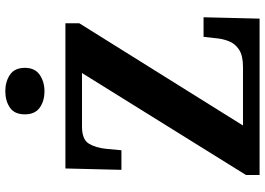

<svg xmlns="http://www.w3.org/2000/svg" viewBox="-154 -820 975 706"><g transform="rotate(-90 333.0 -467.5)"><path d="M42 0V-50L417 -653H220Q173 -653 157.5 -628Q142 -603 138 -562L133 -508H61L66 -714H600V-663L224 -61H440Q481 -61 503 -75.5Q525 -90 534 -113Q543 -136 545 -161L550 -206H622L617 0ZM350.1 -791Q314 -791 289.5 -808.5Q265 -826 265 -863Q265 -901 289.8 -918Q314.5 -935 350.5 -935Q385 -935 410.5 -918Q436 -901 436 -863Q436 -826 410.4 -808.5Q384.8 -791 350.1 -791Z"/></g></svg>

Font: Noto Serif NP Hmong
Style: Regular
Weight: 400
Designer: Dalton Maag Ltd
Foundry: Dalton Maag Ltd
Version: Version 1.001